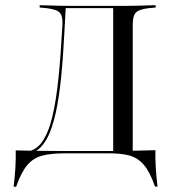

<svg xmlns="http://www.w3.org/2000/svg" viewBox="-20 -591 648 737"><path d="M225.8 -2.4Q175.8 -2.4 141.9 6.5Q108.1 15.3 84.7 42.7Q61.3 70.2 41.9 125.8H32.3Q37.1 86.3 39.1 52Q41.1 17.7 40.3 -13.7Q75.8 -12.9 121 -12.1Q166.1 -11.3 226.6 -11.3H525.8V-2.4ZM73.4 0V-8.9Q113.7 -8.9 139.5 -43.5Q165.3 -78.2 180.6 -141.9Q196 -205.6 204.8 -294.8Q213.7 -383.9 219.4 -492.7Q221 -517.7 216.1 -531Q211.3 -544.4 197.6 -550.4Q183.9 -556.5 158.1 -559.7L132.3 -562.1V-571Q147.6 -571 165.3 -570.2Q183.1 -569.4 204 -569Q225 -568.5 249.2 -568.5H257.3H452.4H460.5Q484.7 -568.5 505.6 -569Q526.6 -569.4 544.8 -570.2Q562.9 -571 577.4 -571V-562.1L551.6 -559.7Q525.8 -556.5 512.5 -550.4Q499.2 -544.4 494.4 -531Q489.5 -517.7 489.5 -492.7V-0.8L414.5 -6.5V-561.3L416.1 -559.7H229L232.3 -561.3Q227.4 -464.5 221.8 -379Q216.1 -293.5 206 -224.2Q196 -154.8 179.4 -104.4Q162.9 -54 137.1 -27Q111.3 0 73.4 0ZM375.8 -2.4 386.3 -11.3H390.3Q451.6 -11.3 496.4 -12.5Q541.1 -13.7 576.6 -14.5Q575.8 16.9 577.8 51.2Q579.8 85.5 584.7 125H575Q555.6 69.4 532.3 41.9Q508.9 14.5 475.4 5.6Q441.9 -3.2 391.1 -2.4Z"/></svg>

Font: Playfair 144pt SemiExpanded Light
Style: Regular
Weight: 300
Width: 6
Designer: Claus Eggers Sørensen
Foundry: Claus Eggers Sørensen
Version: Version 2.203